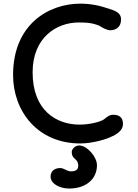

<svg xmlns="http://www.w3.org/2000/svg" viewBox="-20 -789 770 1075"><path d="M53.2 -369.1C53.2 -166.5 190.4 14.2 429.7 14.2C499.5 14.2 582 -10.7 609.9 -26.9V-26.4C650.9 -45.9 668.5 -68.4 668.5 -95.2C668.5 -134.3 644 -146.5 613.8 -146.5C594.2 -146.5 581.5 -137.2 562 -120.6C542 -106.9 483.4 -91.3 425.3 -91.3C298.3 -91.3 162.6 -168 162.6 -384.3C162.6 -579.1 297.4 -663.1 419.4 -663.1C456.1 -663.1 490.7 -663.6 537.1 -644.5C554.2 -632.3 580.6 -619.6 598.1 -619.6C624 -619.6 657.7 -633.3 657.7 -679.7C657.7 -720.2 623 -728.5 591.3 -739.7C539.6 -757.8 485.8 -768.6 430.7 -768.6C249 -768.6 53.2 -649.9 53.2 -369.1ZM316.9 151.9C293.9 151.9 263.2 162.6 263.2 200.2C263.2 237.8 311 266.6 367.7 266.6C459 266.6 522.9 215.3 522.9 136.2C522.9 88.9 467.8 25.4 422.9 25.4C397.9 25.4 381.8 49.3 381.8 59.6C380.9 107.4 418 93.8 418 140.1C418 161.6 402.8 170.4 377 170.4C354.5 170.4 338.9 151.9 316.9 151.9Z"/></svg>

Font: Autour One
Style: Regular
Weight: 400
Designer: Eben Sorkin
Foundry: Eben Sorkin
Version: Version 1.002